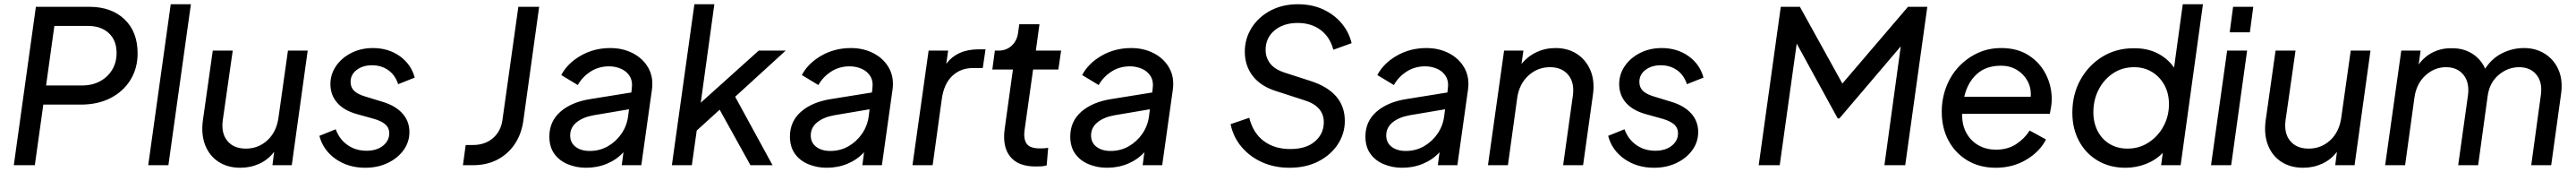

<svg xmlns="http://www.w3.org/2000/svg" viewBox="-20 -777 12132 809"><path d="M45 0 149 -745H401Q504 -745 566 -686.5Q628 -628 628 -526Q628 -456 594.5 -401.5Q561 -347 501 -316Q441 -285 360 -285H184L144 0ZM197 -375H366Q414 -375 450.5 -394.5Q487 -414 508 -448.5Q529 -483 529 -528Q529 -587 492.5 -621Q456 -655 395 -655H236Z M678 0 784 -757H879L773 0Z M1112 12Q1052 12 1009 -16Q966 -44 946 -95Q926 -146 936 -215L982 -539H1076L1029 -211Q1021 -150 1051 -114Q1081 -78 1138 -78Q1196 -78 1238.5 -116.5Q1281 -155 1291 -221L1336 -539H1429L1354 0H1263L1271 -63Q1243 -26 1201.5 -7Q1160 12 1112 12Z M1700 12Q1620 12 1561 -29Q1502 -70 1484 -138L1561 -169Q1578 -122 1616.5 -95Q1655 -68 1706 -68Q1754 -68 1783.5 -91.5Q1813 -115 1813 -150Q1813 -176 1794.5 -192Q1776 -208 1741 -218L1662 -240Q1600 -257 1568 -293.5Q1536 -330 1536 -381Q1536 -428 1562.5 -466.5Q1589 -505 1634.5 -528Q1680 -551 1736 -551Q1809 -551 1862.5 -513Q1916 -475 1933 -412L1855 -381Q1841 -424 1808.5 -447Q1776 -470 1732 -470Q1688 -470 1659.5 -448Q1631 -426 1631 -392Q1631 -366 1647.5 -350Q1664 -334 1697 -324L1782 -298Q1842 -280 1875 -243.5Q1908 -207 1908 -156Q1908 -109 1880.5 -71Q1853 -33 1806 -10.5Q1759 12 1700 12Z M2160 0 2173 -95H2207Q2263 -95 2300.5 -126.5Q2338 -158 2346 -212L2421 -745H2519L2444 -206Q2435 -145 2403.5 -98.5Q2372 -52 2322 -26Q2272 0 2207 0Z M2740 12Q2694 12 2654 -4.5Q2614 -21 2590.5 -53.5Q2567 -86 2567 -135Q2567 -206 2619 -251.5Q2671 -297 2760 -311L2953 -342L2955 -359Q2960 -395 2945.5 -418.5Q2931 -442 2904.5 -453.5Q2878 -465 2848 -465Q2799 -465 2760.5 -440Q2722 -415 2701 -377L2623 -424Q2652 -479 2714.5 -515Q2777 -551 2854 -551Q2914 -551 2961.5 -526Q3009 -501 3033.5 -457Q3058 -413 3050 -355L3000 0H2908L2916 -61Q2884 -26 2838.5 -7Q2793 12 2740 12ZM2665 -140Q2665 -106 2690.5 -86.5Q2716 -67 2757 -67Q2804 -67 2842.5 -89Q2881 -111 2906.5 -148Q2932 -185 2938 -231L2942 -263L2776 -235Q2725 -226 2695 -201.5Q2665 -177 2665 -140Z M3144 0 3250 -757H3344L3280 -294L3553 -539H3680L3442 -322L3618 0H3514L3369 -261L3261 -163L3238 0Z M3873 12Q3827 12 3787 -4.5Q3747 -21 3723.5 -53.5Q3700 -86 3700 -135Q3700 -206 3752 -251.5Q3804 -297 3893 -311L4086 -342L4088 -359Q4093 -395 4078.5 -418.5Q4064 -442 4037.5 -453.5Q4011 -465 3981 -465Q3932 -465 3893.5 -440Q3855 -415 3834 -377L3756 -424Q3785 -479 3847.5 -515Q3910 -551 3987 -551Q4047 -551 4094.5 -526Q4142 -501 4166.5 -457Q4191 -413 4183 -355L4133 0H4041L4049 -61Q4017 -26 3971.5 -7Q3926 12 3873 12ZM3798 -140Q3798 -106 3823.5 -86.5Q3849 -67 3890 -67Q3937 -67 3975.5 -89Q4014 -111 4039.5 -148Q4065 -185 4071 -231L4075 -263L3909 -235Q3858 -226 3828 -201.5Q3798 -177 3798 -140Z M4277 0 4353 -539H4445L4436 -477Q4488 -545 4588 -545H4621L4608 -457H4561Q4504 -457 4464.5 -420Q4425 -383 4415 -311L4372 0Z M4856 6Q4775 6 4737.5 -40Q4700 -86 4711 -169L4750 -450H4653L4665 -539H4683Q4719 -539 4744 -562Q4769 -585 4774 -621L4780 -663H4875L4858 -539H4977L4964 -450H4845L4805 -166Q4799 -125 4814 -102Q4829 -79 4877 -79Q4886 -79 4896.5 -79.5Q4907 -80 4916 -82L4909 1Q4896 5 4880.5 5.5Q4865 6 4856 6Z M5193 12Q5147 12 5107 -4.5Q5067 -21 5043.5 -53.5Q5020 -86 5020 -135Q5020 -206 5072 -251.5Q5124 -297 5213 -311L5406 -342L5408 -359Q5413 -395 5398.5 -418.5Q5384 -442 5357.5 -453.5Q5331 -465 5301 -465Q5252 -465 5213.5 -440Q5175 -415 5154 -377L5076 -424Q5105 -479 5167.5 -515Q5230 -551 5307 -551Q5367 -551 5414.5 -526Q5462 -501 5486.5 -457Q5511 -413 5503 -355L5453 0H5361L5369 -61Q5337 -26 5291.5 -7Q5246 12 5193 12ZM5118 -140Q5118 -106 5143.5 -86.5Q5169 -67 5210 -67Q5257 -67 5295.5 -89Q5334 -111 5359.5 -148Q5385 -185 5391 -231L5395 -263L5229 -235Q5178 -226 5148 -201.5Q5118 -177 5118 -140Z M6052 12Q5982 12 5924.5 -13.5Q5867 -39 5827.5 -85Q5788 -131 5775 -193L5863 -223Q5881 -151 5931.5 -113.5Q5982 -76 6056 -76Q6131 -76 6172.5 -112Q6214 -148 6214 -202Q6214 -278 6121 -306L5991 -348Q5917 -371 5879.5 -419.5Q5842 -468 5842 -534Q5842 -595 5874 -646Q5906 -697 5962.5 -727Q6019 -757 6092 -757Q6159 -757 6211.5 -732.5Q6264 -708 6298.5 -666.5Q6333 -625 6345 -574L6259 -543Q6243 -603 6199 -636Q6155 -669 6091 -669Q6024 -669 5982 -634Q5940 -599 5940 -542Q5940 -505 5962.5 -477Q5985 -449 6034 -434L6152 -396Q6313 -344 6313 -208Q6313 -149 6280.5 -99Q6248 -49 6189.5 -18.5Q6131 12 6052 12Z M6583 12Q6537 12 6497 -4.5Q6457 -21 6433.5 -53.5Q6410 -86 6410 -135Q6410 -206 6462 -251.5Q6514 -297 6603 -311L6796 -342L6798 -359Q6803 -395 6788.5 -418.5Q6774 -442 6747.5 -453.5Q6721 -465 6691 -465Q6642 -465 6603.5 -440Q6565 -415 6544 -377L6466 -424Q6495 -479 6557.5 -515Q6620 -551 6697 -551Q6757 -551 6804.5 -526Q6852 -501 6876.5 -457Q6901 -413 6893 -355L6843 0H6751L6759 -61Q6727 -26 6681.5 -7Q6636 12 6583 12ZM6508 -140Q6508 -106 6533.5 -86.5Q6559 -67 6600 -67Q6647 -67 6685.5 -89Q6724 -111 6749.5 -148Q6775 -185 6781 -231L6785 -263L6619 -235Q6568 -226 6538 -201.5Q6508 -177 6508 -140Z M6987 0 7063 -539H7154L7145 -476Q7174 -512 7215.5 -531.5Q7257 -551 7305 -551Q7364 -551 7406.5 -523Q7449 -495 7469.5 -446.5Q7490 -398 7482 -336L7435 0H7341L7387 -328Q7395 -389 7365 -425Q7335 -461 7279 -461Q7221 -461 7178 -422Q7135 -383 7125 -318L7081 0Z M7769 12Q7689 12 7630 -29Q7571 -70 7553 -138L7630 -169Q7647 -122 7685.5 -95Q7724 -68 7775 -68Q7823 -68 7852.5 -91.5Q7882 -115 7882 -150Q7882 -176 7863.5 -192Q7845 -208 7810 -218L7731 -240Q7669 -257 7637 -293.5Q7605 -330 7605 -381Q7605 -428 7631.5 -466.5Q7658 -505 7703.5 -528Q7749 -551 7805 -551Q7878 -551 7931.5 -513Q7985 -475 8002 -412L7924 -381Q7910 -424 7877.5 -447Q7845 -470 7801 -470Q7757 -470 7728.5 -448Q7700 -426 7700 -392Q7700 -366 7716.5 -350Q7733 -334 7766 -324L7851 -298Q7911 -280 7944 -243.5Q7977 -207 7977 -156Q7977 -109 7949.5 -71Q7922 -33 7875 -10.5Q7828 12 7769 12Z M8262 0 8366 -745H8456L8656 -384L8965 -745H9056L8952 0H8854L8931 -559L8642 -220H8634L8441 -572L8361 0Z M9378 12Q9303 12 9245.5 -22Q9188 -56 9156 -115.5Q9124 -175 9124 -251Q9124 -312 9144.5 -366.5Q9165 -421 9203 -462Q9241 -503 9292 -527Q9343 -551 9404 -551Q9480 -551 9533 -517Q9586 -483 9614 -428Q9642 -373 9642 -310Q9642 -294 9639 -274.5Q9636 -255 9633 -242H9220V-236Q9220 -186 9241.5 -149Q9263 -112 9299 -92.5Q9335 -73 9379 -73Q9434 -73 9473.5 -98.5Q9513 -124 9538 -163L9615 -121Q9586 -64 9522.5 -26Q9459 12 9378 12ZM9403 -468Q9332 -468 9288.5 -428Q9245 -388 9230 -322H9543Q9546 -363 9528 -396Q9510 -429 9477.5 -448.5Q9445 -468 9403 -468Z M9989 12Q9915 12 9858.5 -21.5Q9802 -55 9770.5 -113.5Q9739 -172 9739 -247Q9739 -333 9777 -401.5Q9815 -470 9880 -510Q9945 -550 10027 -550Q10091 -551 10139.5 -526.5Q10188 -502 10218 -459L10259 -757H10354L10249 0H10157L10165 -58Q10132 -24 10086 -6Q10040 12 9989 12ZM9999 -78Q10054 -78 10098.5 -107Q10143 -136 10168.5 -183.5Q10194 -231 10194 -287Q10194 -337 10173 -376Q10152 -415 10115 -438Q10078 -461 10030 -461Q9974 -461 9930.5 -432Q9887 -403 9862.5 -355Q9838 -307 9838 -249Q9838 -200 9858 -161Q9878 -122 9914.5 -100Q9951 -78 9999 -78Z M10480 -625 10496 -745H10591L10575 -625ZM10392 0 10468 -539H10562L10487 0Z M10826 12Q10766 12 10723 -16Q10680 -44 10660 -95Q10640 -146 10650 -215L10696 -539H10790L10743 -211Q10735 -150 10765 -114Q10795 -78 10852 -78Q10910 -78 10952.5 -116.5Q10995 -155 11005 -221L11050 -539H11143L11068 0H10977L10985 -63Q10957 -26 10915.5 -7Q10874 12 10826 12Z M11212 0 11288 -539H11379L11370 -474Q11398 -512 11438 -531.5Q11478 -551 11525 -550Q11580 -551 11621.5 -525Q11663 -499 11683 -454Q11715 -503 11763.5 -527Q11812 -551 11866 -551Q11922 -551 11965 -523.5Q12008 -496 12028.5 -448.5Q12049 -401 12041 -339L11994 0H11900L11945 -328Q11954 -389 11925 -425Q11896 -461 11843 -461Q11790 -461 11747 -425Q11704 -389 11695 -327L11650 0H11556L11602 -328Q11610 -389 11581 -425Q11552 -461 11499 -461Q11444 -461 11401.5 -422Q11359 -383 11350 -318L11306 0Z"/></svg>

Font: Plus Jakarta Sans Medium
Style: Italic
Weight: 500
Italic angle: -8°
Designer: Gumpita Rahayu
Foundry: Tokotype
Version: Version 2.071; ttfautohint (v1.8.4.7-5d5b);gftools[0.9.29]